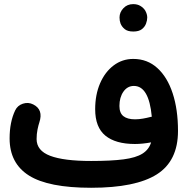

<svg xmlns="http://www.w3.org/2000/svg" viewBox="-20 -849 908 927"><path d="M26.4 -180.7Q26.4 -259.8 53.2 -315.9Q64.5 -339.8 90.6 -348.4Q116.7 -356.9 140.6 -344.7Q190.4 -319.8 169.9 -257.8Q165.5 -245.1 161.1 -223.4Q156.7 -201.7 156.7 -177.7Q156.7 -121.6 222.4 -96.7Q288.1 -71.8 419.9 -71.8Q516.6 -71.8 576.4 -79.6Q636.2 -87.4 667.7 -107.2Q699.2 -127 709.5 -161.6Q668 -153.8 631.3 -153.8Q538.1 -153.8 488.8 -194.1Q439.5 -234.4 439.5 -321.8Q439.5 -391.6 463.1 -446.5Q486.8 -501.5 528.6 -533Q570.3 -564.5 623.5 -564.5Q691.4 -564.5 739.7 -520.5Q788.1 -476.6 813.7 -398.4Q839.4 -320.3 839.4 -216.8Q839.4 -71.8 737.1 -7.1Q634.8 57.6 419.9 57.6Q213.4 57.6 119.9 -1.5Q26.4 -60.5 26.4 -180.7ZM556.6 -337.4Q556.6 -303.2 575.9 -288.1Q595.2 -272.9 631.8 -272.9Q650.9 -272.9 670.2 -276.4Q689.5 -279.8 706.1 -284.2Q709.5 -285.2 712.9 -285.6Q699.2 -434.1 626.5 -434.1Q595.2 -434.1 575.9 -406.5Q556.6 -378.9 556.6 -337.4ZM557.1 -764.6Q557.1 -789.6 575.7 -809.3Q594.2 -829.1 623 -829.1Q643.6 -829.1 658 -820.3Q672.4 -811.5 680.7 -798.8Q690.9 -781.2 690.9 -764.2Q690.9 -751 685.1 -735.1Q679.2 -719.2 664.8 -708Q650.4 -696.8 623.5 -696.8Q596.2 -696.8 582 -708.5Q567.9 -720.2 562 -735.4Q557.1 -748.5 557.1 -764.6Z"/></svg>

Font: Mikhak Bold
Style: Regular
Weight: 700
Designer: Amin Abedi
Version: Version 3.3